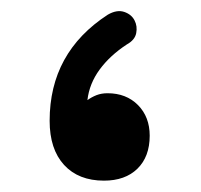

<svg xmlns="http://www.w3.org/2000/svg" viewBox="-20 -295 356 340"><path d="M164.1 24.9Q119.1 24.9 93.5 -2.9Q67.9 -30.8 67.9 -81.1Q67.9 -202.1 170.9 -269Q187 -278.3 200 -273.9Q212.9 -269.5 218.3 -258.8Q223.6 -248.5 221.2 -236.3Q218.8 -224.1 204.6 -216.3Q174.8 -196.8 156.5 -171.9Q138.2 -147 134.8 -117.7Q142.1 -123 150.9 -126.5Q159.7 -129.9 170.4 -129.9Q203.6 -129.9 224.4 -108.9Q245.1 -87.9 245.1 -54.7Q245.1 -17.6 223.4 3.7Q201.7 24.9 164.1 24.9Z"/></svg>

Font: Mikhak-DS2-FD SemiBold
Style: Regular
Weight: 600
Designer: Amin Abedi
Version: Version 3.2